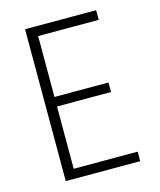

<svg xmlns="http://www.w3.org/2000/svg" viewBox="-107 -777 713 855"><g transform="rotate(-15 250.0 -350.0)"><path d="M89.8 -700.2H417.5V-655.8H138.2V-375H387.2V-331.1H138.2V-43.9H433.1V0H89.8Z"/></g></svg>

Font: DavidDev Light
Style: Regular
Weight: 300
Designer: David.dev
Foundry: David.dev
Version: Version 1.001;FEAKit 1.0